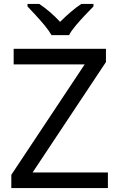

<svg xmlns="http://www.w3.org/2000/svg" viewBox="-20 -964 612 984"><path d="M533 0H38V-68L414 -634H50V-714H523V-646L147 -80H533ZM244 -784Q231 -807 209 -833.5Q187 -860 163 -886Q139 -912 121 -931V-944H181Q207 -927 235 -903Q263 -879 288 -852Q315 -879 343 -903Q371 -927 397 -944H459V-931Q440 -912 415.5 -886Q391 -860 368.5 -833.5Q346 -807 334 -784Z"/></svg>

Font: Noto Sans Saurashtra
Style: Regular
Weight: 400
Designer: Monotype Design Team
Foundry: Monotype Imaging Inc.
Version: Version 2.001; ttfautohint (v1.8.4.7-5d5b)